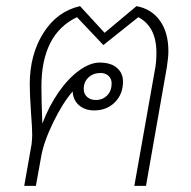

<svg xmlns="http://www.w3.org/2000/svg" viewBox="-20 -606 624 626"><path d="M529 -439Q529 -419 524 -387L456 0H418L485 -378Q490 -403 490 -434Q490 -519 431 -550L317 -459L231 -550Q115 -495 115 -323Q115 -281 118 -203Q140 -261 171.5 -306Q203 -351 238.5 -376.5Q274 -402 305 -402Q341 -402 361 -385Q381 -368 381 -340Q381 -299 354.5 -272.5Q328 -246 287 -246Q257 -246 237.5 -263Q218 -280 217 -308Q184 -270 153 -206Q122 -142 114 -94L97 0H59L83 -136Q85 -154 85 -167Q85 -188 81 -240Q77 -300 77 -331Q77 -428 121.5 -498.5Q166 -569 241 -586L321 -499L425 -586Q474 -577 501.5 -538.5Q529 -500 529 -439ZM253 -316Q253 -300 264 -290Q275 -280 292 -280Q315 -280 329.5 -295Q344 -310 344 -334Q344 -349 334 -358.5Q324 -368 308 -368Q284 -368 268.5 -353.5Q253 -339 253 -316Z"/></svg>

Font: Sarabun Thin
Style: Italic
Weight: 250
Italic angle: -10°
Designer: Suppakit Chalermlarp | Katatrad Co.,Ltd.
Foundry: Cadson Demak Co.,Ltd.
Version: Version 1.000; ttfautohint (v1.6)